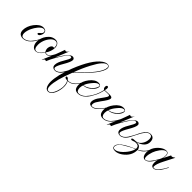

<svg xmlns="http://www.w3.org/2000/svg" viewBox="95 -1602 2889 2889"><g transform="rotate(45 1539.0 -157.5)"><path d="M147 10Q108 10 83 -12Q58 -34 58 -81Q58 -119 73 -161Q88 -203 118 -243Q183 -329 253 -329Q318 -329 318 -270Q318 -248 304 -222Q287 -193 267 -193Q252 -193 252 -205Q252 -218 279 -237Q306 -257 306 -282Q306 -316 271 -316Q234 -316 189 -262Q157 -222 135 -176Q125 -156 115 -123.5Q105 -91 105 -61Q105 -36 116 -18Q127 0 155 0Q181 0 209 -14.5Q237 -29 257 -49Q274 -66 295.5 -95.5Q317 -125 339 -168Q342 -173 345 -173Q351 -173 345 -163Q328 -129 308.5 -98Q289 -67 257 -38Q238 -19 209 -4.5Q180 10 147 10Z M418 9Q374 9 351 -29Q330 -61 330 -107Q330 -186 380 -254Q435 -328 512 -328Q551 -328 572 -301Q592 -275 592 -235Q592 -217 588.5 -198Q585 -179 578 -158Q563 -114 541 -89L543 -86Q553 -79 567 -79Q596 -79 616 -98Q636 -117 661 -166Q662 -170 665 -170Q667 -170 668 -167.5Q669 -165 667 -161Q646 -117 622.5 -94Q599 -71 568 -71Q548 -71 537 -82Q527 -64 515 -48.5Q503 -33 488 -21Q454 9 418 9ZM425 1Q478 1 529 -80Q529 -83 532 -86Q514 -116 514 -143Q514 -144 514 -147.5Q514 -151 515 -157Q516 -168 519 -179.5Q522 -191 529 -201Q544 -225 565 -225H574Q578 -224 580 -224Q582 -224 583 -224Q583 -314 526 -314Q478 -314 435 -256Q400 -210 385 -153Q376 -122 376 -88Q376 1 425 1Z M577 34 576 32Q612 -46 669 -184Q678 -207 690.5 -241Q703 -275 719 -320H721Q731 -312 738 -312Q763 -312 785 -355V-354Q785 -352 741 -247Q717 -190 705 -160Q693 -130 691 -126Q805 -331 873 -331Q888 -331 900 -321Q912 -311 912 -295Q912 -253 855 -157Q798 -61 798 -26Q798 -13 808 -6Q818 1 832 1Q846 1 861 -5Q876 -11 886 -18Q913 -39 932 -67Q951 -95 965 -123Q979 -151 990 -170Q993 -175 996 -173.5Q999 -172 997 -167Q977 -125 953 -81Q929 -37 892 -11Q879 -2 863.5 4Q848 10 831 10Q803 10 785.5 -5Q768 -20 768 -51Q768 -105 818 -187Q869 -271 869 -293Q869 -310 850 -310H844Q822 -310 784 -259.5Q746 -209 692 -111Q679 -89 665.5 -60.5Q652 -32 637 3L635 4Q623 -2 614 -2Q601 -2 592 14Q584 31 577 34Z M978 306Q948 304 932 282.5Q916 261 910 231.5Q904 202 904 177Q904 35 993 -194Q1113 -497 1243 -590Q1286 -621 1322 -621Q1369 -621 1369 -578Q1369 -456 1038 -150H1039Q941 100 941 225Q941 262 952 279Q963 296 984 296Q1012 296 1034 268Q1056 240 1071 197Q1086 154 1091 110Q1092 103 1092 96.5Q1092 90 1092 83Q1092 48 1084.5 20.5Q1077 -7 1063 -17Q1014 -18 1014 -43Q1014 -55 1028 -55Q1051 -55 1069 -24Q1106 -22 1132 -33Q1158 -44 1183 -67Q1206 -87 1225 -115.5Q1244 -144 1254 -166Q1259 -174 1261 -174Q1263 -174 1263 -171Q1263 -167 1261 -163Q1224 -89 1178 -51.5Q1132 -14 1076 -16Q1088 -3 1095 24Q1102 51 1102 84Q1102 121 1093 160.5Q1084 200 1068 233.5Q1052 267 1029 287Q1006 307 978 306ZM1046 -167Q1359 -461 1359 -580Q1359 -613 1329 -613Q1259 -613 1160 -425Q1094 -302 1046 -167Z M1321 10Q1272 10 1253 -17.5Q1234 -45 1234 -95Q1234 -167 1294 -245Q1358 -327 1427 -327Q1478 -327 1478 -292Q1478 -249 1431 -202Q1364 -134 1290 -134Q1278 -103 1278 -72Q1278 -38 1291 -19Q1304 0 1329 0Q1355 0 1383 -14.5Q1411 -29 1431 -49Q1448 -66 1469.5 -95.5Q1491 -125 1513 -168Q1516 -173 1519 -173Q1525 -173 1519 -163Q1502 -129 1482.5 -98Q1463 -67 1431 -38Q1412 -19 1383 -4.5Q1354 10 1321 10ZM1291 -141Q1346 -141 1414 -200V-201Q1433 -217 1450 -245Q1470 -276 1470 -298Q1470 -314 1446 -314Q1408 -314 1354 -246Q1329 -216 1314 -190Q1299 -164 1291 -141Z M1609 4Q1549 4 1549 -49Q1549 -91 1582 -145Q1593 -164 1643 -230Q1676 -274 1676 -292Q1676 -309 1648 -309Q1629 -309 1606.5 -308Q1584 -307 1570 -306Q1567 -290 1561 -269Q1555 -248 1547 -225Q1542 -211 1531.5 -187Q1521 -163 1504 -136Q1501 -132 1499 -132Q1498 -132 1498 -134Q1498 -139 1502 -147Q1510 -161 1520 -181.5Q1530 -202 1539 -227Q1547 -249 1553.5 -273.5Q1560 -298 1561 -307Q1537 -322 1537 -352Q1537 -386 1561 -386Q1578 -386 1578 -355Q1578 -348 1576 -338Q1574 -328 1571 -314Q1585 -315 1615.5 -316.5Q1646 -318 1674 -318Q1725 -318 1725 -287Q1725 -254 1646 -151Q1629 -126 1608.5 -94.5Q1588 -63 1588 -30Q1588 -21 1592 -13Q1596 -5 1609 -5Q1652 -5 1704 -57Q1730 -83 1752 -113Q1774 -143 1792 -180Q1796 -188 1799 -188Q1801 -188 1801 -185Q1801 -180 1798 -174Q1781 -139 1757 -106.5Q1733 -74 1704 -45Q1655 4 1609 4Z M1853 10Q1804 10 1785 -17.5Q1766 -45 1766 -95Q1766 -167 1826 -245Q1890 -327 1959 -327Q2010 -327 2010 -292Q2010 -249 1963 -202Q1896 -134 1822 -134Q1810 -103 1810 -72Q1810 -38 1823 -19Q1836 0 1861 0Q1887 0 1915 -14.5Q1943 -29 1963 -49Q1980 -66 2001.5 -95.5Q2023 -125 2045 -168Q2048 -173 2051 -173Q2057 -173 2051 -163Q2034 -129 2014.5 -98Q1995 -67 1963 -38Q1944 -19 1915 -4.5Q1886 10 1853 10ZM1823 -141Q1878 -141 1946 -200V-201Q1965 -217 1982 -245Q2002 -276 2002 -298Q2002 -314 1978 -314Q1940 -314 1886 -246Q1861 -216 1846 -190Q1831 -164 1823 -141Z M1960 34 1959 32Q1995 -46 2052 -184Q2061 -207 2073.5 -241Q2086 -275 2102 -320H2104Q2114 -312 2121 -312Q2146 -312 2168 -355V-354Q2168 -352 2124 -247Q2100 -190 2088 -160Q2076 -130 2074 -126Q2188 -331 2256 -331Q2271 -331 2283 -321Q2295 -311 2295 -295Q2295 -253 2238 -157Q2181 -61 2181 -26Q2181 -13 2191 -6Q2201 1 2215 1Q2229 1 2244 -5Q2259 -11 2269 -18Q2296 -39 2315 -67Q2334 -95 2348 -123Q2362 -151 2373 -170Q2376 -175 2379 -173.5Q2382 -172 2380 -167Q2360 -125 2336 -81Q2312 -37 2275 -11Q2262 -2 2246.5 4Q2231 10 2214 10Q2186 10 2168.5 -5Q2151 -20 2151 -51Q2151 -105 2201 -187Q2252 -271 2252 -293Q2252 -310 2233 -310H2227Q2205 -310 2167 -259.5Q2129 -209 2075 -111Q2062 -89 2048.5 -60.5Q2035 -32 2020 3L2018 4Q2006 -2 1997 -2Q1984 -2 1975 14Q1967 31 1960 34Z M2326 226Q2265 226 2265 181Q2265 124 2369 59Q2391 45 2430.5 25Q2470 5 2527 -20V-30Q2527 -85 2464 -85Q2435 -85 2409 -72Q2396 -67 2388 -67Q2371 -67 2371 -79Q2371 -95 2405 -98L2451 -101Q2504 -110 2537 -163Q2567 -211 2567 -268Q2567 -327 2519 -327Q2456 -327 2377 -161H2375L2371 -162V-164Q2381 -188 2392 -210Q2403 -232 2416 -253Q2466 -336 2527 -336Q2607 -336 2607 -245Q2607 -142 2458 -94Q2469 -96 2476 -96Q2483 -96 2487 -96Q2504 -96 2518 -89Q2531 -83 2543 -65Q2555 -46 2555 -32Q2572 -38 2592 -52Q2612 -66 2630.5 -83Q2649 -100 2659 -114Q2679 -142 2694 -174Q2697 -179 2699 -179Q2704 -179 2701 -171Q2694 -155 2685.5 -140Q2677 -125 2666 -110Q2648 -83 2618 -59.5Q2588 -36 2556 -25Q2557 101 2438 186Q2380 226 2326 226ZM2308 213Q2357 213 2421 152Q2475 99 2503 45Q2523 9 2524 -12Q2504 -5 2485 4Q2466 13 2449 23Q2400 51 2372.5 66.5Q2345 82 2340 86Q2273 134 2273 180Q2273 213 2308 213Z M2920 3Q2868 3 2868 -69Q2868 -97 2877 -133Q2807 2 2738 2Q2705 2 2688 -31Q2674 -56 2674 -94Q2674 -125 2683 -159Q2700 -218 2755 -270Q2816 -326 2871 -326Q2921 -326 2921 -266Q2921 -240 2910 -205L2971 -325H2974Q2977 -320 2987 -320Q3007 -320 3038 -344L3040 -342L2955 -176Q2904 -77 2904 -26Q2904 -6 2922 -6Q2934 -6 2951 -15Q2968 -24 2987 -45Q3011 -73 3028.5 -98.5Q3046 -124 3069 -168Q3072 -173 3075 -173Q3081 -173 3075 -163Q3057 -129 3036.5 -95.5Q3016 -62 2987 -33Q2951 3 2920 3ZM2742 -5Q2798 -5 2886 -163Q2914 -213 2914 -264Q2914 -318 2879 -318Q2841 -318 2793 -255Q2774 -229 2760.5 -204Q2747 -179 2739 -156Q2718 -96 2718 -48Q2718 -5 2742 -5Z"/></g></svg>

Font: Imperial Script
Style: Regular
Weight: 400
Designer: Robert E. Leuschke
Foundry: Robert E. Leuschke
Version: Version 1.010; ttfautohint (v1.8.3)